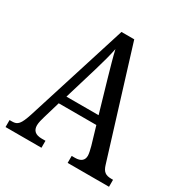

<svg xmlns="http://www.w3.org/2000/svg" viewBox="-165 -846 939 977"><g transform="rotate(30 304.5 -357.0)"><path d="M1 0H212V-41H190C152 -41 135 -58 135 -88C135 -103 141 -126 146 -142L175 -240H396L427 -135C432 -116 437 -95 437 -83C437 -56 420 -41 386 -41H366V0H609V-41H600C565 -41 549 -52 538 -89L345 -714H270L82 -119C61 -55 48 -41 16 -41H1ZM192 -289 251 -485C267 -538 279 -583 287 -623C296 -583 310 -535 327 -475L381 -289Z"/></g></svg>

Font: Noto Serif Tamil Condensed
Style: Italic
Weight: 400
Width: 3
Italic angle: -12°
Designer: Indian Type Foundry, Tom Grace, and the Monotype Design Team
Foundry: Monotype Imaging Inc.
Version: Version 2.003